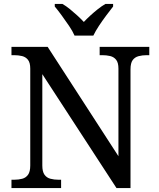

<svg xmlns="http://www.w3.org/2000/svg" viewBox="-20 -951 803 971"><path d="M38 0V-42H51Q74 -42 92.5 -47Q111 -52 122 -67.5Q133 -83 133 -114V-604Q133 -634 121.5 -648.5Q110 -663 91.5 -667.5Q73 -672 51 -672H38V-714H221L579 -161V-604Q579 -634 567.5 -648.5Q556 -663 537.5 -667.5Q519 -672 497 -672H484V-714H735V-672H722Q700 -672 681 -667Q662 -662 651 -647Q640 -632 640 -600V0H569L194 -576V-114Q194 -83 205 -67.5Q216 -52 235 -47Q254 -42 276 -42H289V0ZM357 -771Q347 -794 329 -820.5Q311 -847 292 -873Q273 -899 257 -918V-931H296Q315 -920 334 -904.5Q353 -889 371 -872.5Q389 -856 404 -840Q419 -856 437 -872.5Q455 -889 474.5 -904.5Q494 -920 513 -931H552V-918Q537 -899 517.5 -873Q498 -847 480.5 -820.5Q463 -794 452 -771Z"/></svg>

Font: Noto Serif Malayalam
Style: Regular
Weight: 400
Designer: Indian type Foundry, Jelle Bosma, Monotype Design Team
Foundry: Monotype Imaging Inc.
Version: Version 2.103